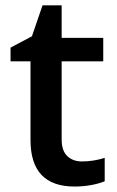

<svg xmlns="http://www.w3.org/2000/svg" viewBox="-20 -680 433 710"><path d="M283.2 -83Q325.2 -83 367.2 -96.2V-9.8Q348.1 -1.5 318.1 4.2Q288.1 9.8 255.9 9.8Q92.8 9.8 92.8 -162.1V-453.1H19V-503.9L98.1 -545.9L137.2 -660.2H208V-540H361.8V-453.1H208V-164.1Q208 -122.6 228.8 -102.8Q249.5 -83 283.2 -83Z"/></svg>

Font: f5_41667          
Style: Regular
Weight: 600
Foundry: Ascender Corporation
Version: Version 1.10